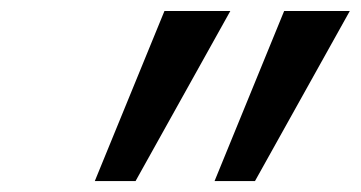

<svg xmlns="http://www.w3.org/2000/svg" viewBox="-20 -833 658 350"><path d="M399.9 -813 227.1 -502.9H152.8L279.8 -813ZM617.7 -813 444.8 -502.9H371.1L498 -813Z"/></svg>

Font: Arimo Medium
Style: Italic
Weight: 500
Italic angle: -12°
Designer: Steve Matteson
Foundry: Monotype Imaging Inc.
Version: Version 1.33